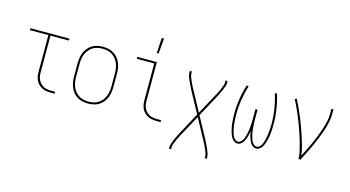

<svg xmlns="http://www.w3.org/2000/svg" viewBox="-97 -1140 3195 1752"><g transform="rotate(15 1500.0 -264.5)"><path d="M395 0Q374 0 353.5 -3.5Q333 -7 314.5 -16Q296 -25 281 -40Q266 -55 256.5 -74Q247 -93 243.5 -113.5Q240 -134 240 -155V-502H66V-520H434V-502H260V-155Q260 -136 263 -118Q266 -100 274 -83.5Q282 -67 295 -54Q308 -41 324 -32.5Q340 -24 358.5 -21Q377 -18 395 -18H434V0Z M750 8Q724 8 697.5 2.5Q671 -3 648.5 -17Q626 -31 609 -51.5Q592 -72 582 -96.5Q572 -121 568 -147.5Q564 -174 564 -200V-320Q564 -346 568 -372.5Q572 -399 582 -423.5Q592 -448 609 -468.5Q626 -489 648.5 -503Q671 -517 697.5 -522.5Q724 -528 750 -528Q776 -528 802.5 -522.5Q829 -517 851.5 -503Q874 -489 891 -468.5Q908 -448 918 -423.5Q928 -399 932 -372.5Q936 -346 936 -320V-200Q936 -174 932 -147.5Q928 -121 918 -96.5Q908 -72 891 -51.5Q874 -31 851.5 -17Q829 -3 802.5 2.5Q776 8 750 8ZM750 -10Q774 -10 797.5 -15Q821 -20 841.5 -33Q862 -46 877 -65Q892 -84 901 -106Q910 -128 913.5 -152Q917 -176 917 -200V-320Q917 -344 913.5 -368Q910 -392 901 -414Q892 -436 877 -455Q862 -474 841.5 -487Q821 -500 797.5 -505Q774 -510 750 -510Q726 -510 702.5 -505Q679 -500 658.5 -487Q638 -474 623 -455Q608 -436 599 -414Q590 -392 586.5 -368Q583 -344 583 -320V-200Q583 -176 586.5 -152Q590 -128 599 -106Q608 -84 623 -65Q638 -46 658.5 -33Q679 -20 702.5 -15Q726 -10 750 -10Z M1395 0Q1374 0 1353.5 -3.5Q1333 -7 1314.5 -16Q1296 -25 1281 -40Q1266 -55 1256.5 -74Q1247 -93 1243.5 -113.5Q1240 -134 1240 -155V-502H1075V-520H1260V-155Q1260 -136 1263 -118Q1266 -100 1274 -83.5Q1282 -67 1295 -54Q1308 -41 1324 -32.5Q1340 -24 1358.5 -21Q1377 -18 1395 -18H1434V0ZM1238 -600 1246 -744H1268L1255 -600Z M1572 215V197Q1572 181 1577 167Q1582 153 1587.5 138.5Q1593 124 1599.5 110.5Q1606 97 1612.5 83.5Q1619 70 1626 56.5Q1633 43 1640 30L1739 -153L1640 -335Q1633 -348 1626 -361.5Q1619 -375 1612.5 -388.5Q1606 -402 1599.5 -415.5Q1593 -429 1587.5 -443.5Q1582 -458 1577 -472Q1572 -486 1572 -502V-520H1591V-502Q1591 -487 1596 -473.5Q1601 -460 1606.5 -446.5Q1612 -433 1618 -420Q1624 -407 1630.5 -394Q1637 -381 1644 -368.5Q1651 -356 1658 -343L1750 -173L1842 -343Q1849 -356 1856 -368.5Q1863 -381 1869.5 -394Q1876 -407 1882 -420Q1888 -433 1893.5 -446.5Q1899 -460 1904 -473.5Q1909 -487 1909 -502V-520H1928V-502Q1928 -486 1923 -472Q1918 -458 1912.5 -443.5Q1907 -429 1900.5 -415.5Q1894 -402 1887.5 -388.5Q1881 -375 1874 -361.5Q1867 -348 1860 -335L1761 -153L1860 30Q1867 43 1874 56.5Q1881 70 1887.5 83.5Q1894 97 1900.5 110.5Q1907 124 1912.5 138.5Q1918 153 1923 167Q1928 181 1928 197V215H1909V197Q1909 182 1904 168.5Q1899 155 1893.5 141.5Q1888 128 1882 115Q1876 102 1869.5 89Q1863 76 1856 63.5Q1849 51 1842 38L1750 -132L1658 38Q1651 51 1644 63.5Q1637 76 1630.5 89Q1624 102 1618 115Q1612 128 1606.5 141.5Q1601 155 1596 168.5Q1591 182 1591 197V215Z M2338 8Q2323 8 2310 -0.5Q2297 -9 2288 -21.5Q2279 -34 2273 -48Q2267 -62 2262.5 -76.5Q2258 -91 2255 -105.5Q2252 -120 2250 -135Q2248 -120 2245 -105.5Q2242 -91 2237.5 -76.5Q2233 -62 2227 -48Q2221 -34 2212 -21.5Q2203 -9 2190 -0.5Q2177 8 2162 8Q2147 8 2134 0Q2121 -8 2112 -19.5Q2103 -31 2097 -44.5Q2091 -58 2086.5 -72.5Q2082 -87 2078.5 -101.5Q2075 -116 2072.5 -130.5Q2070 -145 2068.5 -159.5Q2067 -174 2066 -189Q2065 -204 2064.5 -218.5Q2064 -233 2064 -248Q2064 -319 2075 -389.5Q2086 -460 2108 -528L2126 -523Q2105 -456 2094 -387Q2083 -318 2083 -248Q2083 -234 2083.5 -221Q2084 -208 2085 -194.5Q2086 -181 2087 -167.5Q2088 -154 2090 -141Q2092 -128 2094.5 -114.5Q2097 -101 2100.5 -88.5Q2104 -76 2108.5 -63Q2113 -50 2120 -38.5Q2127 -27 2137.5 -18.5Q2148 -10 2162 -10Q2176 -10 2187 -19.5Q2198 -29 2205 -41Q2212 -53 2216.5 -66.5Q2221 -80 2224.5 -93.5Q2228 -107 2230.5 -120.5Q2233 -134 2234.5 -148Q2236 -162 2237 -176Q2238 -190 2239 -204Q2240 -218 2240 -232Q2240 -246 2240 -260V-338H2260V-260Q2260 -246 2260 -232Q2260 -218 2261 -204Q2262 -190 2263 -176Q2264 -162 2265.5 -148Q2267 -134 2269.5 -120.5Q2272 -107 2275.5 -93.5Q2279 -80 2283.5 -66.5Q2288 -53 2295 -41Q2302 -29 2313 -19.5Q2324 -10 2338 -10Q2352 -10 2362.5 -18.5Q2373 -27 2380 -38.5Q2387 -50 2391.5 -63Q2396 -76 2399.5 -88.5Q2403 -101 2405.5 -114.5Q2408 -128 2410 -141Q2412 -154 2413 -167.5Q2414 -181 2415 -194.5Q2416 -208 2416.5 -221Q2417 -234 2417 -248Q2417 -318 2406 -387Q2395 -456 2374 -523L2392 -528Q2414 -460 2425 -389.5Q2436 -319 2436 -248Q2436 -233 2435.5 -218.5Q2435 -204 2434 -189Q2433 -174 2431.5 -159.5Q2430 -145 2427.5 -130.5Q2425 -116 2421.5 -101.5Q2418 -87 2413.5 -72.5Q2409 -58 2403 -44.5Q2397 -31 2388 -19.5Q2379 -8 2366 0Q2353 8 2338 8Z M2737 0Q2737 -34 2729.5 -68Q2722 -102 2713 -135.5Q2704 -169 2693.5 -201.5Q2683 -234 2671.5 -266.5Q2660 -299 2647.5 -331Q2635 -363 2621.5 -395Q2608 -427 2593.5 -458Q2579 -489 2563 -520L2580 -528Q2600 -489 2618 -449.5Q2636 -410 2652.5 -369.5Q2669 -329 2684 -288Q2699 -247 2712.5 -205.5Q2726 -164 2737.5 -122Q2749 -80 2754 -37Q2772 -71 2789 -105.5Q2806 -140 2821.5 -175Q2837 -210 2851.5 -245.5Q2866 -281 2878 -317.5Q2890 -354 2899.5 -392Q2909 -430 2909 -468V-520H2928V-468Q2928 -437 2921.5 -406Q2915 -375 2906.5 -345Q2898 -315 2887 -285.5Q2876 -256 2864 -227Q2852 -198 2839.5 -169Q2827 -140 2813 -112Q2799 -84 2785 -56Q2771 -28 2757 0Z"/></g></svg>

Font: Iosevka Curly Thin
Style: Regular
Weight: 100
Monospace: yes
Designer: Belleve Invis
Foundry: Belleve Invis
Version: Version 22.1.2; ttfautohint (v1.8.4)